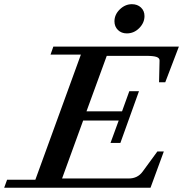

<svg xmlns="http://www.w3.org/2000/svg" viewBox="-66 -882 861 902"><path d="M529.8 -725.1Q504.4 -725.1 488 -741.2Q471.7 -757.3 471.7 -781.7Q471.7 -813.5 496.8 -837.9Q522 -862.3 553.7 -862.3Q579.6 -862.3 596.2 -846.7Q612.8 -831.1 612.8 -806.6Q612.8 -774.9 588.1 -750Q563.5 -725.1 529.8 -725.1ZM-46.4 0 -32.7 -37.6H100.1L314 -625.5H171.4L184.6 -663.1H774.4L710.4 -495.6H681.2L683.6 -597.2Q684.1 -609.4 669.4 -614.5Q654.8 -619.6 621.6 -619.6H435.5L340.3 -358.9H507.3L541.5 -453.6H586.9L499.5 -210.4H453.1L491.7 -315.9H324.7L225.6 -43.5H538.6Q580.6 -43.5 604 -75.7L673.3 -170.4H703.6L641.1 0Z"/></svg>

Font: Elstob 8pt SemiBold
Style: Italic
Weight: 600
Italic angle: -20°
Designer: Peter S. Baker
Version: Version 1.015